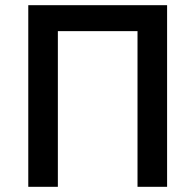

<svg xmlns="http://www.w3.org/2000/svg" viewBox="-20 -720 753 740"><path d="M89 -700H624V0H510V-600H203V0H89Z"/></svg>

Font: Tilda Sans Semibold
Style: Regular
Weight: 600
Designer: ParaType Ltd
Foundry: ParaType Ltd
Version: Version 1.009